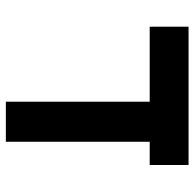

<svg xmlns="http://www.w3.org/2000/svg" viewBox="-24 -624 649 640"><g transform="rotate(90 300.0 -304.5)"><path d="M319.5 -479.5H69.5V-609H530.5V-479.5H453V0H319.5Z"/></g></svg>

Font: JuliaMono ExtraBold
Style: Regular
Weight: 800
Monospace: yes
Designer: cormullion
Foundry: corm
Version: Version 0.055; ttfautohint (v1.8.4)